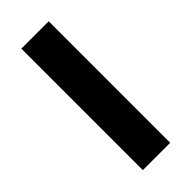

<svg xmlns="http://www.w3.org/2000/svg" viewBox="10 -479 469 469"><g transform="rotate(45 244.0 -244.5)"><path d="M33.6 -197.7V-292.2H453.3V-197.7Z"/></g></svg>

Font: Panamera Thin
Style: Regular
Weight: 100
Designer: Bastien Sozeau
Foundry: NBR — Bastien Sozeau
Version: Version 3.003;gftools[0.9.33]